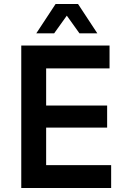

<svg xmlns="http://www.w3.org/2000/svg" viewBox="-20 -937 640 957"><path d="M86 0V-710H526V-596H210V-411H514V-301H210V-114H534V0ZM161 -771 257 -917H369L465 -771H376L313 -859L250 -771Z"/></svg>

Font: Geist Mono SemiBold
Style: Regular
Weight: 600
Monospace: yes
Designer: Basement.studio, Andrés Briganti, Mateo Zaragoza
Foundry: Basement.studio, Vercel, Andrés Briganti, Guido Ferreyra, Mateo Zaragoza
Version: Version 1.500; ttfautohint (v1.8.4.7-5d5b)